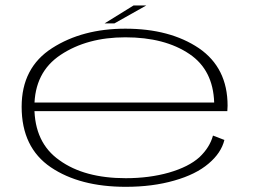

<svg xmlns="http://www.w3.org/2000/svg" viewBox="-20 -698 978 723"><path d="M453.5 5.5V-27Q297.5 -27 204 -94.5Q109.5 -160.5 109.5 -295Q109.5 -426 208.5 -491.5Q308 -557.5 452 -557.5Q600.5 -557.5 693.5 -494.5Q782.5 -434.5 786.5 -312H100.5V-279.5H836Q837 -290 837 -300Q837 -442.5 729 -516.5Q620 -590 452 -590Q290.5 -590 176.5 -517Q61.5 -443.5 61.5 -296Q61.5 -142.5 171.5 -68Q280.5 5.5 453.5 5.5ZM453.5 -27V5.5Q554.5 5.5 636 -18Q717.5 -41 765.5 -82Q813 -122 825 -171L782 -187.5Q770 -143 731 -106Q690.5 -69.5 616 -48Q542 -27 453.5 -27ZM374 -610H411L531 -677.5H483Z"/></svg>

Font: Anybody ExtraExpanded ExtraLight
Style: Regular
Weight: 250
Width: 8
Version: Version 1.113;gftools[0.9.25]